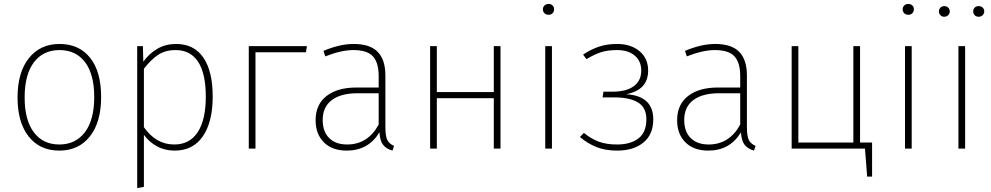

<svg xmlns="http://www.w3.org/2000/svg" viewBox="-20 -754 5029 974"><path d="M493 -262Q493 -134 436 -62Q379 10 281 10Q182 10 125.5 -61.5Q69 -133 69 -259Q69 -387 126.5 -459Q184 -531 282 -531Q381 -531 437 -461Q493 -391 493 -262ZM105 -259Q105 -145 151.5 -83Q198 -21 281 -21Q363 -21 410.5 -83Q458 -145 458 -262Q458 -377 411.5 -438.5Q365 -500 282 -500Q199 -500 152 -438Q105 -376 105 -259Z M1059 -264Q1059 -135 1009 -62.5Q959 10 866 10Q816 10 776 -12Q736 -34 710 -70V194L676 200V-520H705L707 -441Q737 -483 779 -507Q821 -531 873 -531Q964 -531 1011.5 -462Q1059 -393 1059 -264ZM1024 -264Q1024 -381 985 -440.5Q946 -500 871 -500Q819 -500 782.5 -476Q746 -452 710 -405V-109Q771 -21 864 -21Q942 -21 983 -83.5Q1024 -146 1024 -264Z M1242 0V-520H1537L1532 -489H1276V0Z M1979 -14 1971 10Q1939 1 1923 -20Q1907 -41 1905 -83Q1849 10 1739 10Q1665 10 1623 -32Q1581 -74 1581 -144Q1581 -224 1636.5 -267Q1692 -310 1787 -310H1901V-368Q1901 -436 1872 -468Q1843 -500 1772 -500Q1712 -500 1630 -468L1621 -496Q1704 -531 1774 -531Q1857 -531 1896 -491Q1935 -451 1935 -371V-111Q1935 -63 1945 -43.5Q1955 -24 1979 -14ZM1901 -122V-281H1794Q1710 -281 1663.5 -246.5Q1617 -212 1617 -145Q1617 -86 1650 -53.5Q1683 -21 1741 -21Q1846 -21 1901 -122Z M2485 -256H2196V0H2162V-520H2196V-287H2485V-520H2519V0H2485Z M2780 0H2746V-520H2780ZM2791 -707Q2791 -695 2783.5 -687Q2776 -679 2762 -679Q2750 -679 2742 -687Q2734 -695 2734 -707Q2734 -718 2742 -726Q2750 -734 2762 -734Q2776 -734 2783.5 -726Q2791 -718 2791 -707Z M3268 -396Q3268 -297 3156 -276Q3294 -268 3294 -148Q3294 -72 3244 -31Q3194 10 3111 10Q3050 10 3004.5 -8.5Q2959 -27 2922 -59L2942 -80Q2977 -51 3016 -36Q3055 -21 3110 -21Q3179 -21 3219 -52Q3259 -83 3259 -149Q3259 -208 3217 -234Q3175 -260 3094 -260H3037L3041 -289H3087Q3158 -289 3195.5 -317Q3233 -345 3233 -396Q3233 -444 3200 -472Q3167 -500 3110 -500Q3062 -500 3028.5 -489Q2995 -478 2955 -454L2938 -477Q2978 -504 3019 -517.5Q3060 -531 3111 -531Q3180 -531 3224 -494.5Q3268 -458 3268 -396Z M3813 -14 3805 10Q3773 1 3757 -20Q3741 -41 3739 -83Q3683 10 3573 10Q3499 10 3457 -32Q3415 -74 3415 -144Q3415 -224 3470.5 -267Q3526 -310 3621 -310H3735V-368Q3735 -436 3706 -468Q3677 -500 3606 -500Q3546 -500 3464 -468L3455 -496Q3538 -531 3608 -531Q3691 -531 3730 -491Q3769 -451 3769 -371V-111Q3769 -63 3779 -43.5Q3789 -24 3813 -14ZM3735 -122V-281H3628Q3544 -281 3497.5 -246.5Q3451 -212 3451 -145Q3451 -86 3484 -53.5Q3517 -21 3575 -21Q3680 -21 3735 -122Z M4404 -31V142H4379L4368 0H3996V-520H4030V-31H4309V-520H4343V-31Z M4605 0H4571V-520H4605ZM4616 -707Q4616 -695 4608.5 -687Q4601 -679 4587 -679Q4575 -679 4567 -687Q4559 -695 4559 -707Q4559 -718 4567 -726Q4575 -734 4587 -734Q4601 -734 4608.5 -726Q4616 -718 4616 -707Z M4876 0H4842V-520H4876ZM4798 -696Q4798 -685 4790 -677Q4782 -669 4770 -669Q4758 -669 4750.5 -677Q4743 -685 4743 -696Q4743 -707 4750.5 -715Q4758 -723 4770 -723Q4782 -723 4790 -715.5Q4798 -708 4798 -696ZM4973 -696Q4973 -685 4965 -677Q4957 -669 4945 -669Q4932 -669 4924.5 -677Q4917 -685 4917 -696Q4917 -708 4924.5 -715.5Q4932 -723 4945 -723Q4957 -723 4965 -715.5Q4973 -708 4973 -696Z"/></svg>

Font: FiraGO UltraLight
Style: Regular
Weight: 200
Designer: bBox Type
Foundry: bBox Type GmbH
Version: Version 1.001